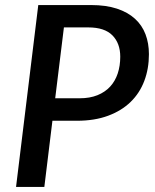

<svg xmlns="http://www.w3.org/2000/svg" viewBox="-20 -740 612 760"><path d="M295.5 -351Q335.5 -351 365.8 -363.2Q396 -375.5 416 -397.2Q436 -419 446 -449.2Q456 -479.5 456 -515.5Q456 -568.5 425 -600Q394 -631.5 329.5 -631.5H233L198.5 -351ZM340.5 -720Q399.5 -720 442.8 -705.8Q486 -691.5 514.2 -665.8Q542.5 -640 556 -604.2Q569.5 -568.5 569.5 -525.5Q569.5 -468 551.2 -419.8Q533 -371.5 497 -336.5Q461 -301.5 407.8 -281.8Q354.5 -262 284.5 -262H187.5L155.5 0H43.5L131.5 -720Z"/></svg>

Font: Lato 2
Style: Italic
Weight: 600
Italic angle: -7°
Designer: Lukasz Dziedzic with Adam Twardoch and Botio Nikoltchev
Foundry: tyPoland Lukasz Dziedzic
Version: Version 2.015; 2015-08-06; http://www.latofonts.com/